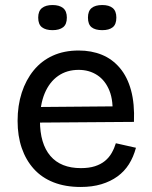

<svg xmlns="http://www.w3.org/2000/svg" viewBox="-20 -731 603 764"><path d="M301 13Q240 13 193 -5.5Q146 -24 114.5 -59Q83 -94 66.5 -142Q50 -190 50 -250Q50 -311 66.5 -362Q83 -413 114 -451Q145 -489 190 -509.5Q235 -530 293 -530Q344 -530 385.5 -513Q427 -496 457 -460.5Q487 -425 501.5 -371.5Q516 -318 513 -246L108 -243V-305L458 -308L427 -266Q432 -329 415.5 -370Q399 -411 367 -432Q335 -453 293 -453Q246 -453 211.5 -429Q177 -405 158 -360Q139 -315 139 -251Q139 -159 180.5 -110.5Q222 -62 302 -62Q334 -62 357.5 -69.5Q381 -77 397.5 -90.5Q414 -104 424.5 -122.5Q435 -141 441 -161L521 -143Q511 -106 493 -77.5Q475 -49 447.5 -29Q420 -9 383.5 2Q347 13 301 13ZM387 -611Q359 -611 344.5 -622.5Q330 -634 330 -661Q330 -687 344.5 -699Q359 -711 387 -711Q414 -711 428.5 -699Q443 -687 443 -661Q443 -634 428.5 -622.5Q414 -611 387 -611ZM189 -611Q162 -611 147 -622.5Q132 -634 132 -661Q132 -687 147 -699Q162 -711 189 -711Q216 -711 231 -699Q246 -687 246 -661Q246 -634 231 -622.5Q216 -611 189 -611Z"/></svg>

Font: Bricolage Grotesque 16pt
Style: Regular
Weight: 400
Version: Version 1.001;gftools[0.9.33.dev8+g029e19f]